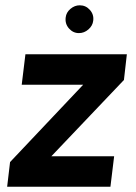

<svg xmlns="http://www.w3.org/2000/svg" viewBox="-20 -705 512 725"><path d="M397 0H7L18 -93L294 -385H62L76 -500H459L448 -403L174 -115H411ZM278 -580Q256 -580 240.5 -597.5Q225 -615 228 -639Q230 -658 246 -671.5Q262 -685 281 -685Q304 -685 319.5 -667.5Q335 -650 332 -627Q330 -608 314 -594Q298 -580 278 -580Z"/></svg>

Font: Kulim Park
Style: Bold Italic
Weight: 700
Italic angle: -8°
Designer: Noponies / Dale Sattler
Foundry: Noponies
Version: Version 1.000; ttfautohint (v1.8.3)